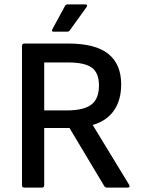

<svg xmlns="http://www.w3.org/2000/svg" viewBox="-20 -853 648 873"><path d="M91 0Q80 0 80 -11V-644Q80 -655 91 -655H291Q414 -655 472.5 -608Q531 -561 531 -469Q531 -398 498 -350.5Q465 -303 402 -285V-284L567 -13Q574 0 559 0H467Q458 0 454 -7L296 -271H181V-11Q181 0 170 0ZM181 -351H284Q361 -351 395.5 -377.5Q430 -404 430 -464Q430 -521 398 -545Q366 -569 290 -569H181ZM223 -709Q213 -709 218 -720L275 -825Q279 -833 287 -833H368Q374 -833 375.5 -829Q377 -825 373 -820L298 -716Q294 -709 286 -709Z"/></svg>

Font: Sofia Sans SemiBold
Style: Regular
Weight: 600
Designer: Botio Nikoltchev, Ani Petrova
Foundry: lettersoup
Version: Version 4.101; ttfautohint (v1.8.4.7-5d5b)